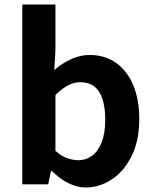

<svg xmlns="http://www.w3.org/2000/svg" viewBox="-20 -818 684 852"><path d="M360 14Q323 14 284 -5Q245 -24 211 -59H206L194 0H79V-798H226V-597L221 -507Q255 -537 295.5 -555.5Q336 -574 377 -574Q446 -574 495.5 -538.5Q545 -503 571.5 -439.5Q598 -376 598 -290Q598 -194 564 -125.5Q530 -57 475.5 -21.5Q421 14 360 14ZM328 -107Q361 -107 388 -126.5Q415 -146 431 -186Q447 -226 447 -287Q447 -340 435 -377.5Q423 -415 399 -434Q375 -453 336 -453Q308 -453 281.5 -439Q255 -425 226 -396V-149Q252 -125 278.5 -116Q305 -107 328 -107Z"/></svg>

Font: Noto Sans JP Thin
Style: Bold
Weight: 700
Version: Version 2.004-H2;hotconv 1.0.118;makeotfexe 2.5.65603